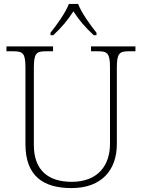

<svg xmlns="http://www.w3.org/2000/svg" viewBox="-20 -951 727 981"><path d="M238 -784V-771H252C299 -815 325 -847 355 -893C385 -847 412 -815 459 -771H473V-784C442 -822 396 -886 379 -931H332C315 -886 269 -822 238 -784ZM345 10C501 10 577 -84 577 -215V-605C577 -679 590 -689 639 -689H672V-714H445V-689H481C529 -689 542 -679 542 -606V-216C542 -108 482 -22 346 -22C228 -22 153 -80 153 -210V-605C153 -679 166 -689 215 -689H251V-714H13V-689H48C97 -689 110 -679 110 -606V-214C110 -51 202 10 345 10Z"/></svg>

Font: Noto Serif Georgian ExtraLight
Style: Regular
Weight: 200
Designer: Monotype Design Team, Akaki Razmadze
Foundry: Google LLC
Version: Version 2.003